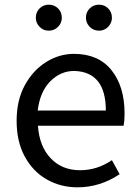

<svg xmlns="http://www.w3.org/2000/svg" viewBox="-20 -787 594 820"><path d="M311 13Q239 13 180 -20.5Q121 -54 86 -118Q51 -182 51 -271Q51 -359 86 -423Q121 -487 177 -522Q233 -557 296 -557Q400 -557 456 -487.5Q512 -418 512 -302Q512 -272 508 -250H142Q148 -162 196.5 -111Q245 -60 322 -60Q395 -60 458 -103L491 -43Q407 13 311 13ZM432 -315Q432 -480 297 -484Q239 -484 195 -440Q151 -396 141 -315ZM188 -656Q165 -656 149 -672.5Q133 -689 133 -711Q133 -735 149 -751Q165 -767 188 -767Q212 -767 228 -751Q244 -735 244 -711Q244 -689 228 -672.5Q212 -656 188 -656ZM403 -656Q379 -656 363 -672.5Q347 -689 347 -711Q347 -735 363 -751Q379 -767 403 -767Q426 -767 442 -751Q458 -735 458 -711Q458 -689 442 -672.5Q426 -656 403 -656Z"/></svg>

Font: Source Han Sans & Saira Hybrid
Style: Regular
Weight: 400
Designer: Ryoko NISHIZUKA 西塚涼子 (kana & ideographs); Paul D. Hunt (Latin, Greek & Cyrillic); Wenlong ZHANG 张文龙 (bopomofo); Sandoll 
Foundry: Adobe Systems Incorporated
Version: Version 1.00;August 2, 2021;FontCreator 13.0.0.2675 64-bit